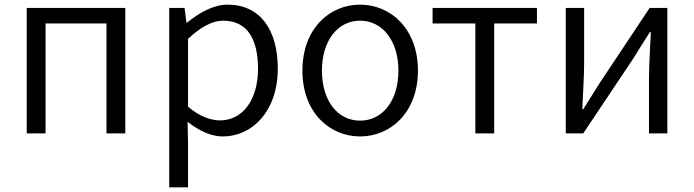

<svg xmlns="http://www.w3.org/2000/svg" viewBox="-20 -574 2986 826"><path d="M95 0H176V-473H438V0H519V-540H95Z M708 232H789V45L787 -50C838 -10 889 13 939 13C1064 13 1175 -94 1175 -279C1175 -445 1100 -554 959 -554C896 -554 835 -517 785 -477H782L774 -540H708ZM927 -56C890 -56 840 -71 789 -115V-407C844 -458 893 -485 940 -485C1048 -485 1090 -400 1090 -278C1090 -141 1021 -56 927 -56Z M1529 13C1661 13 1778 -91 1778 -270C1778 -450 1661 -554 1529 -554C1397 -554 1281 -450 1281 -270C1281 -91 1397 13 1529 13ZM1529 -55C1432 -55 1365 -141 1365 -270C1365 -398 1432 -485 1529 -485C1626 -485 1694 -398 1694 -270C1694 -141 1626 -55 1529 -55Z M2025 0H2106V-473H2290V-540H1841V-473H2025Z M2414 0H2489L2703 -320C2723 -353 2755 -403 2776 -436H2780C2777 -366 2772 -294 2772 -235V0H2851V-540H2775L2562 -220C2542 -187 2509 -137 2489 -104H2485C2488 -174 2493 -247 2493 -304V-540H2414Z"/></svg>

Font: Source Han Sans JP Normal
Style: Regular
Weight: 350
Designer: Ryoko NISHIZUKA 西塚涼子 (kana, bopomofo & ideographs); Paul D. Hunt (Latin, Greek & Cyrillic); Sandoll Communications 산돌커뮤니
Foundry: Adobe
Version: Version 2.002;hotconv 1.0.116;makeotfexe 2.5.65601